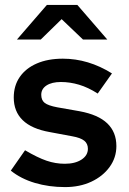

<svg xmlns="http://www.w3.org/2000/svg" viewBox="-20 -752 527 782"><path d="M245 10Q179 10 122 -7Q65 -24 24 -57L82 -140Q133 -110 169.5 -97.5Q206 -85 244 -85Q286 -85 312 -102Q338 -119 338 -146Q338 -167 323 -179Q308 -191 274 -197L183 -214Q109 -227 72.5 -262.5Q36 -298 36 -355Q36 -403 60.5 -438.5Q85 -474 130 -493.5Q175 -513 236 -513Q288 -513 338 -498Q388 -483 436 -453L378 -371Q339 -396 302 -407Q265 -418 228 -418Q191 -418 169.5 -404Q148 -390 148 -366Q148 -344 162 -333Q176 -322 213 -315L304 -299Q380 -285 417 -249.5Q454 -214 454 -157Q454 -110 426.5 -72Q399 -34 352 -12Q305 10 245 10ZM318 -591 231 -674 146 -591H49L171 -732H295L417 -591Z"/></svg>

Font: Red Hat Text SemiBold
Style: Regular
Weight: 600
Designer: Pentagram, MCKL
Foundry: MCKL
Version: Version 1.030